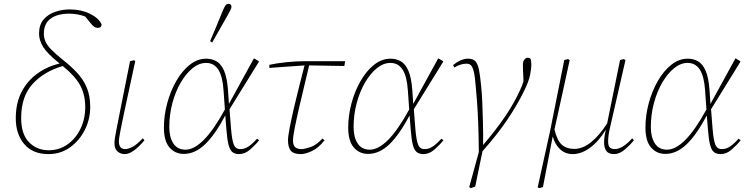

<svg xmlns="http://www.w3.org/2000/svg" viewBox="-20 -788 3874 998"><path d="M232 13Q150 13 106 -39Q62 -91 62 -173Q62 -252 92 -310Q122 -368 174 -405.5Q226 -443 290 -458Q227 -508 205 -543Q183 -578 183 -613Q183 -659 206.5 -686.5Q230 -714 267 -726.5Q304 -739 342 -739Q401 -739 446.5 -717Q492 -695 508 -662Q508 -643 488 -643Q478 -643 469.5 -649Q461 -655 453 -665L423 -702Q405 -709 383.5 -713Q362 -717 340 -717Q279 -717 243.5 -691.5Q208 -666 208 -613Q208 -593 215.5 -574Q223 -555 245 -532Q267 -509 309 -475Q350 -443 381.5 -409Q413 -375 431 -332.5Q449 -290 449 -232Q449 -169 421 -113Q393 -57 344 -22Q295 13 232 13ZM90 -175Q90 -90 131 -48.5Q172 -7 233 -7Q288 -7 331 -37.5Q374 -68 398.5 -119Q423 -170 423 -231Q423 -298 395.5 -346.5Q368 -395 306 -445Q206 -415 148 -350Q90 -285 90 -175Z M629 13Q607 13 591 -0.5Q575 -14 575 -45Q575 -65 584.5 -110.5Q594 -156 610 -240L656 -470L677 -475L683 -470L659 -359Q638 -262 625.5 -204Q613 -146 607.5 -116.5Q602 -87 600 -74.5Q598 -62 598 -56Q598 -31 607 -22Q616 -13 630 -13Q647 -13 669.5 -25Q692 -37 722 -69L731 -59Q700 -22 674.5 -4.5Q649 13 629 13Z M860 -127Q860 -75 881 -42.5Q902 -10 944 -10Q989 -10 1040 -61.5Q1091 -113 1149 -219L1142 -318Q1137 -392 1114.5 -426.5Q1092 -461 1051 -461Q1015 -461 981 -433.5Q947 -406 919.5 -359Q892 -312 876 -252Q860 -192 860 -127ZM935 12Q890 12 861 -21.5Q832 -55 832 -125Q832 -188 849 -251Q866 -314 896 -366.5Q926 -419 966 -451Q1006 -483 1052 -483Q1081 -483 1105 -469.5Q1129 -456 1144.5 -421Q1160 -386 1165 -321L1170 -248L1300 -485L1325 -470V-466L1173 -220L1181 -118Q1186 -57 1196 -34.5Q1206 -12 1231 -13Q1253 -13 1274.5 -28.5Q1296 -44 1316 -67L1327 -59Q1307 -34 1280 -10.5Q1253 13 1223 13Q1201 13 1188 2.5Q1175 -8 1168 -35Q1161 -62 1157 -113L1151 -188Q1098 -88 1046 -38Q994 12 935 12ZM1072 -574Q1089 -613 1105 -652Q1121 -691 1137 -730Q1145 -749 1151 -758.5Q1157 -768 1167 -768Q1183 -768 1183 -753Q1183 -747 1179 -738.5Q1175 -730 1164 -710Q1144 -674 1123.5 -638.5Q1103 -603 1083 -567Z M1380 -435V-451Q1415 -459 1467 -464.5Q1519 -470 1568 -470H1774L1770 -445L1587 -448Q1575 -397 1560.5 -337Q1546 -277 1533 -220.5Q1520 -164 1511.5 -120.5Q1503 -77 1503 -57Q1503 -33 1514.5 -23Q1526 -13 1547 -13Q1563 -13 1594 -23.5Q1625 -34 1656 -68L1667 -59Q1636 -19 1601.5 -3Q1567 13 1544 13Q1505 13 1491 -5.5Q1477 -24 1477 -58Q1477 -79 1485.5 -123Q1494 -167 1507 -223.5Q1520 -280 1535 -338.5Q1550 -397 1563 -448Z M1818 -127Q1818 -75 1839 -42.5Q1860 -10 1902 -10Q1947 -10 1998 -61.5Q2049 -113 2107 -219L2100 -318Q2095 -392 2072.5 -426.5Q2050 -461 2009 -461Q1973 -461 1939 -433.5Q1905 -406 1877.5 -359Q1850 -312 1834 -252Q1818 -192 1818 -127ZM1893 12Q1848 12 1819 -21.5Q1790 -55 1790 -125Q1790 -188 1807 -251Q1824 -314 1854 -366.5Q1884 -419 1924 -451Q1964 -483 2010 -483Q2039 -483 2063 -469.5Q2087 -456 2102.5 -421Q2118 -386 2123 -321L2128 -248L2258 -485L2283 -470V-466L2131 -220L2139 -118Q2144 -57 2154 -34.5Q2164 -12 2189 -13Q2211 -13 2232.5 -28.5Q2254 -44 2274 -67L2285 -59Q2265 -34 2238 -10.5Q2211 13 2181 13Q2159 13 2146 2.5Q2133 -8 2126 -35Q2119 -62 2115 -113L2109 -188Q2056 -88 2004 -38Q1952 12 1893 12Z M2427 190 2419 184 2469 2Q2468 -88 2465.5 -151.5Q2463 -215 2459.5 -259.5Q2456 -304 2453 -337Q2449 -391 2442.5 -416.5Q2436 -442 2427 -449.5Q2418 -457 2405 -457Q2391 -457 2375 -452.5Q2359 -448 2342 -437L2335 -450Q2377 -483 2413 -483Q2439 -483 2451.5 -469Q2464 -455 2470 -424Q2476 -393 2481 -340Q2485 -305 2487 -253.5Q2489 -202 2490.5 -144.5Q2492 -87 2491 -34Q2559 -114 2605.5 -182.5Q2652 -251 2683 -319Q2688 -330 2692.5 -341Q2697 -352 2701 -365L2700 -393Q2699 -405 2698.5 -423Q2698 -441 2698 -452Q2698 -469 2706 -478.5Q2714 -488 2722 -488Q2732 -488 2737 -483Q2742 -473 2742 -452Q2742 -433 2735.5 -399Q2729 -365 2702 -311Q2670 -245 2618.5 -168Q2567 -91 2488 -2L2450 182Z M3172 13Q3144 13 3132 -3Q3120 -19 3120 -49Q3120 -62 3122 -77Q3124 -92 3128 -110L3129 -114Q3093 -54 3047.5 -20.5Q3002 13 2957 13Q2918 13 2891 -12.5Q2864 -38 2853 -79L2802 185L2781 190L2775 185L2840 -110L2913 -476L2933 -481L2941 -475Q2921 -383 2901 -291.5Q2881 -200 2862 -115Q2876 -57 2900.5 -35.5Q2925 -14 2965 -14Q3009 -14 3052.5 -49Q3096 -84 3136 -147L3203 -476L3223 -481L3231 -475L3150 -121Q3145 -99 3143 -82.5Q3141 -66 3141 -53Q3141 -28 3151 -20.5Q3161 -13 3175 -13Q3197 -13 3220.5 -28.5Q3244 -44 3266 -69L3275 -59Q3255 -34 3227.5 -10.5Q3200 13 3172 13Z M3363 -127Q3363 -75 3384 -42.5Q3405 -10 3447 -10Q3492 -10 3543 -61.5Q3594 -113 3652 -219L3645 -318Q3640 -392 3617.5 -426.5Q3595 -461 3554 -461Q3518 -461 3484 -433.5Q3450 -406 3422.5 -359Q3395 -312 3379 -252Q3363 -192 3363 -127ZM3438 12Q3393 12 3364 -21.5Q3335 -55 3335 -125Q3335 -188 3352 -251Q3369 -314 3399 -366.5Q3429 -419 3469 -451Q3509 -483 3555 -483Q3584 -483 3608 -469.5Q3632 -456 3647.5 -421Q3663 -386 3668 -321L3673 -248L3803 -485L3828 -470V-466L3676 -220L3684 -118Q3689 -57 3699 -34.5Q3709 -12 3734 -13Q3756 -13 3777.5 -28.5Q3799 -44 3819 -67L3830 -59Q3810 -34 3783 -10.5Q3756 13 3726 13Q3704 13 3691 2.5Q3678 -8 3671 -35Q3664 -62 3660 -113L3654 -188Q3601 -88 3549 -38Q3497 12 3438 12Z"/></svg>

Font: Source Serif Pro ExtraLight
Style: Italic
Weight: 200
Italic angle: -12°
Designer: Frank Grießhammer
Foundry: Adobe Systems Incorporated
Version: Version 3.001;hotconv 1.0.111;makeotfexe 2.5.65597